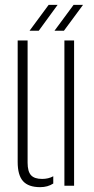

<svg xmlns="http://www.w3.org/2000/svg" viewBox="-20 -767 388 793"><path d="M53 -98V-600H94V-95Q94 -59 108 -43.5Q122 -28 154 -28Q180 -28 200 -39V-9Q177 6 146 6Q97.5 6 75.2 -18.8Q53 -43.5 53 -98ZM246 0V-600H286V0ZM102 -640 181 -747H218L140 -640ZM205 -640 284 -747H323L244 -640Z"/></svg>

Font: Big Shoulders Stencil Text Thin Thin
Style: Regular
Weight: 250
Version: Version 2.001